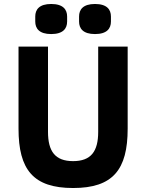

<svg xmlns="http://www.w3.org/2000/svg" viewBox="-20 -932 734 964"><path d="M237 -761C297 -761 317 -789 317 -824V-849C317 -884 297 -912 237 -912C177 -912 157 -884 157 -849V-824C157 -789 177 -761 237 -761ZM457 -761C517 -761 537 -789 537 -824V-849C537 -884 517 -912 457 -912C397 -912 377 -884 377 -849V-824C377 -789 397 -761 457 -761ZM73 -698V-286C73 -80 147 12 347 12C547 12 621 -80 621 -286V-698H473V-270C473 -172 437 -123 347 -123C257 -123 221 -172 221 -270V-698Z"/></svg>

Font: LVC Sans
Style: Bold
Weight: 700
Designer: Mike Abbink, Paul van der Laan, Pieter van Rosmalen
Foundry: Bold Monday
Version: Version 3.0